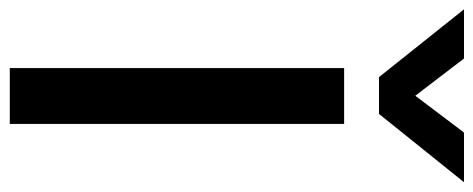

<svg xmlns="http://www.w3.org/2000/svg" viewBox="-360 -676 991 402"><g transform="rotate(90 136.0 -475.5)"><path d="M78 -700H195V0H78ZM-45 -951H58L136 -849L213 -951H317L174 -773H97Z"/></g></svg>

Font: Bai Jamjuree SemiBold
Style: Regular
Weight: 600
Version: Version 1.000; ttfautohint (v1.6)